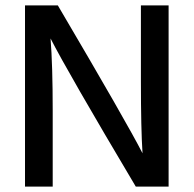

<svg xmlns="http://www.w3.org/2000/svg" viewBox="-20 -694 720 714"><path d="M176 0H73V-674H195Q454 -234 510 -124Q504 -215 504 -391V-674H607V0H485Q230 -429 168 -551Q176 -451 176 -282Z"/></svg>

Font: Hind Kochi Medium
Style: Regular
Weight: 500
Designer: Dhruvi Tolia
Foundry: Indian Type Foundry
Version: Version 0.702;PS 1.0;hotconv 1.0.81;makeotf.lib2.5.63406